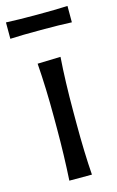

<svg xmlns="http://www.w3.org/2000/svg" viewBox="-112 -739 480 786"><g transform="rotate(-15 128.5 -346.5)"><path d="M-2.4 -623.5V-692.9Q46.4 -690.4 127.9 -690.4Q209.5 -690.4 258.3 -692.9V-623.5Q209.5 -626 127.9 -626Q46.4 -626 -2.4 -623.5ZM176.3 0H80.6Q86.9 -106.4 86.9 -219.2V-269Q86.9 -389.6 79.1 -496.1L176.8 -499Q169.4 -397.9 169.4 -269V-219.2Q169.4 -93.8 176.3 0Z"/></g></svg>

Font: Commissioner Flair
Style: Regular
Weight: 400
Designer: Kostas Bartsokas
Foundry: Kostas Bartsokas
Version: Version 1.000